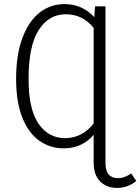

<svg xmlns="http://www.w3.org/2000/svg" viewBox="-20 -716 688 941"><path d="M648 171Q606 205 554 205Q502 205 470.5 173Q439 141 439 81V-55Q382 11 293 11Q226 11 173 -26Q120 -63 89.5 -139.5Q59 -216 59 -329Q59 -448 90 -530.5Q121 -613 174.5 -654.5Q228 -696 296 -696Q383 -696 442 -632L446 -685H497V83Q497 122 513 139.5Q529 157 556 157Q577 157 592 151Q607 145 623 134ZM439 -111V-579Q386 -646 302 -646Q219 -646 169.5 -568.5Q120 -491 120 -329Q120 -180 169 -109.5Q218 -39 298 -39Q383 -39 439 -111Z"/></svg>

Font: Fira Sans Condensed Light
Style: Regular
Weight: 300
Width: 3
Designer: bBox Type GmbH & Carrois Corporate GbR & Edenspiekermann AG
Foundry: bBox Type GmbH & Carrois Corporate GbR & Edenspiekermann AG
Version: Version 4.301